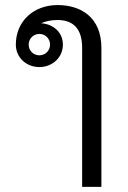

<svg xmlns="http://www.w3.org/2000/svg" viewBox="-20 -528 498 748"><path d="M133.3 -395.8C156.7 -395.8 175 -377.5 175 -354.2C175 -330.8 156.7 -312.5 133.3 -312.5C110 -312.5 91.7 -330.8 91.7 -354.2C91.7 -377.5 110 -395.8 133.3 -395.8ZM375 200V-341.7C375 -460 295.8 -508.3 204.2 -508.3C112.5 -508.3 41.7 -446.7 41.7 -354.2C41.7 -303.3 83.3 -266.7 133.3 -266.7C183.3 -266.7 225 -303.3 225 -354.2C225 -402.5 187.5 -434.2 140 -437.5C156.7 -445 178.3 -450 204.2 -450C262.5 -450 300 -419.2 300 -341.7V200Z"/></svg>

Font: BoonHome
Style: Book
Weight: 400
Designer: Sungsit Sawaiwan
Foundry: Sungsit Sawaiwan
Version: Version 0.2